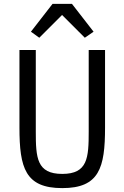

<svg xmlns="http://www.w3.org/2000/svg" viewBox="-20 -955 640 987"><path d="M80 -698V-299C80 -92 110 12 300 12C490 12 520 -92 520 -299V-698H436V-279C436 -144 431 -61 300 -61C169 -61 164 -144 164 -279V-698ZM250 -935 139 -792 182 -761 299 -878 416 -761 461 -792 350 -935Z"/></svg>

Font: IBM Mono
Style: Regular
Weight: 400
Monospace: yes
Designer: Mike Abbink, Paul van der Laan, Pieter van Rosmalen
Foundry: Bold Monday
Version: Version 2.3